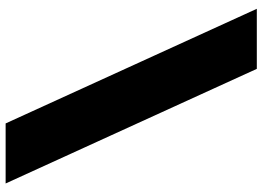

<svg xmlns="http://www.w3.org/2000/svg" viewBox="-142 -678 910 665"><g transform="rotate(-90 312.5 -345.0)"><path d="M615 90H407L10 -780H218Z"/></g></svg>

Font: OA Gothic ExtraBold
Style: Regular
Weight: 800
Designer: Choi Chi-young, Lee Jaesang, Lee Juhyun, Han Dohee
Foundry: DDUNGSANG CORP.
Version: Version 1.000;Build 20210203